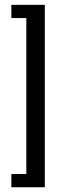

<svg xmlns="http://www.w3.org/2000/svg" viewBox="-20 -643 282 809"><path d="M168.8 -622.6H27.9V-566.9H90.9V90.3H27.9V146H168.8Z"/></svg>

Font: Playfair Micro SmCond SmLight
Style: Regular
Weight: 360
Width: 4
Designer: Claus Eggers Sørensen
Foundry: Claus Eggers Sørensen
Version: Version 2.100;Glyphs 3.2 (3219)